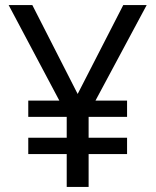

<svg xmlns="http://www.w3.org/2000/svg" viewBox="-20 -734 612 754"><path d="M285 -365 464 -714H556L355 -339H479V-275H328V-193H479V-129H328V0H242V-129H91V-193H242V-275H91V-339H213L14 -714H107Z"/></svg>

Font: Noto Sans Manichaean
Style: Regular
Weight: 400
Designer: Monotype Design Team
Foundry: Monotype Imaging Inc.
Version: Version 2.005; ttfautohint (v1.8.4.7-5d5b)